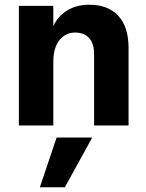

<svg xmlns="http://www.w3.org/2000/svg" viewBox="-20 -532 620 814"><path d="M255 262H149L220 51H371ZM525 0H379V-302Q379 -347 358 -370.5Q337 -394 298 -394Q259 -394 232.5 -362.5Q206 -331 206 -268V0H60V-507H206V-421Q225 -463 264.5 -487.5Q304 -512 359 -512Q437 -512 481 -465.5Q525 -419 525 -329Z"/></svg>

Font: Hind Jalandhar
Style: Bold
Weight: 700
Designer: Namrata Goyal
Foundry: Indian Type Foundry
Version: Version 0.702;PS 1.0;hotconv 1.0.81;makeotf.lib2.5.63406